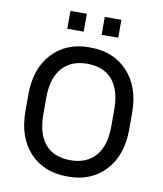

<svg xmlns="http://www.w3.org/2000/svg" viewBox="-95 -948 879 1035"><g transform="rotate(10 345.0 -431.0)"><path d="M296 -872V-774H206V-872ZM485 -872V-774H394V-872ZM341 10Q215 10 138 -72.5Q61 -155 61 -298V-388Q61 -531 138 -613.5Q215 -696 339 -696H349Q474 -696 551.5 -613Q629 -530 629 -388V-298Q629 -156 552 -73Q475 10 351 10ZM345 -79Q433 -79 482 -134.5Q531 -190 531 -298V-388Q531 -495 483.5 -551Q436 -607 345 -607Q257 -607 208 -551Q159 -495 159 -388V-298Q159 -191 206.5 -135Q254 -79 345 -79Z"/></g></svg>

Font: Chivo
Style: Regular
Weight: 400
Designer: Hector Gatti
Foundry: Omnibus-Type
Version: Version 1.007;PS 001.007;hotconv 1.0.88;makeotf.lib2.5.64775